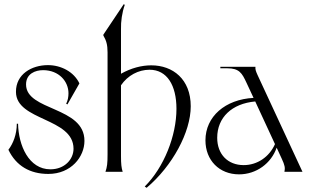

<svg xmlns="http://www.w3.org/2000/svg" viewBox="-20 -818 1470 914"><path d="M210 10C319 10 382 -72 382 -147C383 -312 104 -289 104 -416C104 -467 148 -484 185 -484C261 -484 306 -430 306 -374C306 -357 303 -340 295 -324L301 -321L358 -421C332 -476 271 -508 208 -508C131 -508 55 -465 56 -380C57 -242 330 -258 330 -110C330 -59 287 -12 220 -12C117 -12 68 -126 66 -229H60C60 -179 43 -135 20 -105C57 -28 123 10 210 10Z M669 70 678 76C801 -28 888 -189 888 -312C888 -441 803 -507 700 -507C654 -507 604 -494 556 -467V-678C555 -716 561 -758 574 -795L569 -798L472 -653V-649C486 -625 492 -605 492 -569V-84C492 -40 490 -24 482 0H564C558 -20 556 -36 556 -76V-412C588 -459 639 -486 692 -486C775 -486 820 -412 820 -300C820 -172 761 -22 669 70Z M1334 0H1420L1206 -461C1197 -481 1195 -488 1196 -500H1029V-493H1061C1119 -493 1132 -470 1153 -425L1187 -352C1052 -345 958 -263 958 -150C958 -55 1024 12 1118 12C1200 12 1271 -40 1297 -115L1321 -63C1336 -31 1338 -19 1334 0ZM1014 -162C1014 -259 1084 -325 1195 -335L1289 -132C1262 -71 1205 -32 1140 -32C1065 -32 1014 -83 1014 -162Z"/></svg>

Font: Sinistre
Style: Regular
Weight: 400
Designer: Jules Durand
Foundry: Collletttivo
Version: Version 69.420;Glyphs 3.2 (3217)